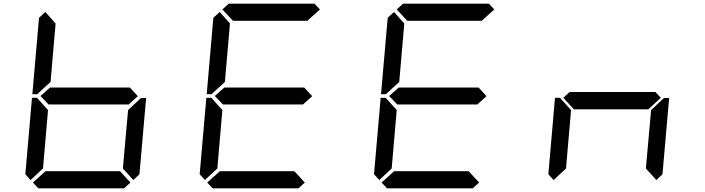

<svg xmlns="http://www.w3.org/2000/svg" viewBox="-20 -1020 3817 1040"><path d="M145.5 -44.9 117.2 -76.2 153.3 -490.2H180.7L184.6 -485.4L240.2 -423.8L212.9 -107.4ZM186.5 -514.6 182.6 -509.8H155.3L191.4 -923.8L225.6 -955.1L281.2 -892.6L253.9 -576.2ZM726.6 -499 675.8 -453.1V-454.1H244.1V-453.1L199.2 -500L252 -546.9V-545.9H683.6ZM739.3 -485.4 745.1 -489.3H771.5L735.4 -76.2L702.1 -44.9L645.5 -107.4L673.8 -423.8ZM686.5 -31.2 652.3 0H187.5L158.2 -31.2L226.6 -92.8H629.9Z M1089.8 -44.9 1061.5 -76.2 1097.7 -490.2H1125L1128.9 -485.4L1184.6 -423.8L1157.2 -107.4ZM1130.9 -514.6 1127 -509.8H1099.6L1135.7 -923.8L1169.9 -955.1L1225.6 -892.6L1198.2 -576.2ZM1184.6 -968.8 1218.8 -1000H1683.6L1712.9 -968.8L1644.5 -907.2H1242.2ZM1670.9 -499 1620.1 -453.1V-454.1H1188.5V-453.1L1143.6 -500L1196.3 -546.9V-545.9H1627.9ZM1630.9 -31.2 1596.7 0H1131.8L1102.5 -31.2L1170.9 -92.8H1574.2Z M2034.2 -44.9 2005.9 -76.2 2042 -490.2H2069.3L2073.2 -485.4L2128.9 -423.8L2101.6 -107.4ZM2075.2 -514.6 2071.3 -509.8H2043.9L2080.1 -923.8L2114.3 -955.1L2169.9 -892.6L2142.6 -576.2ZM2128.9 -968.8 2163.1 -1000H2627.9L2657.2 -968.8L2588.9 -907.2H2186.5ZM2615.2 -499 2564.5 -453.1V-454.1H2132.8V-453.1L2087.9 -500L2140.6 -546.9V-545.9H2572.3ZM2575.2 -31.2 2541 0H2076.2L2046.9 -31.2L2115.2 -92.8H2518.6Z M3031.2 -490.2 3065.4 -521.5H3530.3L3559.6 -490.2L3491.2 -427.7H3088.9ZM2978.5 -44.9 2950.2 -76.2 2986.3 -490.2H3013.7L3017.6 -485.4L3073.2 -423.8L3045.9 -107.4ZM3572.3 -485.4 3578.1 -489.3H3604.5L3568.4 -76.2L3535.2 -44.9L3478.5 -107.4L3506.8 -423.8Z"/></svg>

Font: my7seg
Style: Book
Weight: 400
Italic angle: -5°
Designer: Keshikan(Twitter:@keshinomi_88pro)
Version: Version 0.46